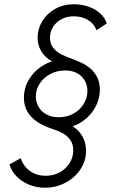

<svg xmlns="http://www.w3.org/2000/svg" viewBox="-20 -749 558 902"><path d="M24.4 23.4 77.6 -5.9Q89.4 31.7 120.4 54.2Q151.4 76.7 194.8 76.7Q231.9 76.7 261.5 60.1Q291 43.5 307.6 16.1Q324.2 -11.2 324.2 -42.5Q324.2 -73.7 308.3 -94Q292.5 -114.3 272.2 -124.5Q252 -134.8 223.1 -144.5L213.4 -147.9Q156.7 -167.5 124.5 -202.9Q92.3 -238.3 92.3 -291Q92.3 -328.6 109.1 -362.8Q126 -397 155.8 -422.4Q185.5 -447.8 224.1 -460.9Q191.4 -479 174.1 -507.8Q156.7 -536.6 156.7 -572.3Q156.7 -613.3 178.5 -649.4Q200.2 -685.5 239.3 -707.3Q278.3 -729 327.6 -729Q363.3 -729 395.8 -717.8Q428.2 -706.5 450.9 -685.8Q473.6 -665 481.4 -638.7L433.6 -606.9Q421.9 -638.2 392.8 -655.3Q363.8 -672.4 327.1 -672.4Q294.4 -672.4 268.8 -658.7Q243.2 -645 229 -622.1Q214.8 -599.1 214.8 -571.8Q214.8 -543.5 230 -524.4Q245.1 -505.4 266.1 -494.6Q287.1 -483.9 320.3 -471.7L342.3 -463.4Q449.2 -420.9 449.2 -328.1Q449.2 -291.5 433.6 -257.1Q418 -222.7 388.9 -195.8Q359.9 -168.9 321.3 -155.8Q352.5 -136.2 368.4 -106.2Q384.3 -76.2 384.3 -41Q384.3 5.9 358.4 45.7Q332.5 85.4 288.1 109.1Q243.7 132.8 190.9 132.8Q149.4 132.8 114.3 117.7Q79.1 102.5 55.9 77.6Q32.7 52.7 24.4 23.4ZM390.6 -321.3Q390.6 -347.7 378.7 -369.6Q366.7 -391.6 343 -404.8Q319.3 -418 286.1 -418Q247.6 -418 216.1 -401.1Q184.6 -384.3 166.5 -356.4Q148.4 -328.6 148.4 -296.4Q148.4 -270.5 160.6 -248Q172.9 -225.6 197.3 -211.9Q221.7 -198.2 255.9 -198.2Q294.4 -198.2 325.2 -215.3Q356 -232.4 373.3 -260.7Q390.6 -289.1 390.6 -321.3Z"/></svg>

Font: Reddit Sans Chocolate Light
Style: Italic
Weight: 300
Italic angle: -11.25°
Designer: Stephen Hutchings
Version: Version 1.013